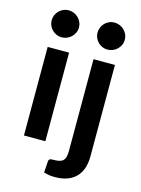

<svg xmlns="http://www.w3.org/2000/svg" viewBox="-135 -818 790 1074"><g transform="rotate(15 260.0 -281.0)"><path d="M189 -513V0H65V-513ZM206 -662.5Q206 -646.5 199.5 -632.5Q193 -618.5 182.2 -608Q171.5 -597.5 157 -591.2Q142.5 -585 126 -585Q110 -585 95.8 -591.2Q81.5 -597.5 71 -608Q60.5 -618.5 54.2 -632.5Q48 -646.5 48 -662.5Q48 -679 54.2 -693.5Q60.5 -708 71 -718.5Q81.5 -729 95.8 -735.2Q110 -741.5 126 -741.5Q142.5 -741.5 157 -735.2Q171.5 -729 182.2 -718.5Q193 -708 199.5 -693.5Q206 -679 206 -662.5ZM454.5 -513V17.5Q454.5 51 445.8 80.5Q437 110 417.8 132.2Q398.5 154.5 367.2 167.2Q336 180 291 180Q273.5 180 258.5 177.8Q243.5 175.5 227.5 170.5L232 104Q233.5 94 240 91.2Q246.5 88.5 265 88.5Q283.5 88.5 296.2 84.8Q309 81 316.5 72.8Q324 64.5 327.2 51Q330.5 37.5 330.5 17.5V-513ZM471.5 -662.5Q471.5 -646.5 465 -632.5Q458.5 -618.5 447.8 -608Q437 -597.5 422.2 -591.2Q407.5 -585 391 -585Q375 -585 361 -591.2Q347 -597.5 336.5 -608Q326 -618.5 319.8 -632.5Q313.5 -646.5 313.5 -662.5Q313.5 -679 319.8 -693.5Q326 -708 336.5 -718.5Q347 -729 361 -735.2Q375 -741.5 391 -741.5Q407.5 -741.5 422.2 -735.2Q437 -729 447.8 -718.5Q458.5 -708 465 -693.5Q471.5 -679 471.5 -662.5Z"/></g></svg>

Font: Lato 2
Style: Bold
Weight: 700
Designer: Lukasz Dziedzic with Adam Twardoch and Botio Nikoltchev
Foundry: tyPoland Lukasz Dziedzic
Version: Version 2.015; 2015-08-06; http://www.latofonts.com/